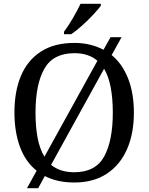

<svg xmlns="http://www.w3.org/2000/svg" viewBox="-20 -951 782 1011"><path d="M317 -784Q339 -813 363.5 -855Q388 -897 404 -931H511V-921Q499 -904 472 -875Q445 -846 413.5 -817.5Q382 -789 355 -771H317ZM173 -52Q114 -99 85 -178Q56 -257 56 -359Q56 -470 90.5 -552Q125 -634 195.5 -679.5Q266 -725 372 -725Q416 -725 454.5 -715.5Q493 -706 525 -689L562 -755H620L568 -661Q625 -614 655 -536.5Q685 -459 685 -358Q685 -247 648.5 -164.5Q612 -82 542 -36Q472 10 371 10Q282 10 216 -24L181 40H122ZM493 -631Q447 -671 372 -671Q260 -671 213.5 -589Q167 -507 167 -358Q167 -283 178 -225Q189 -167 214 -126ZM371 -44Q483 -44 528.5 -127Q574 -210 574 -358Q574 -432 563 -490.5Q552 -549 528 -589L249 -83Q296 -44 371 -44Z"/></svg>

Font: NotoSerif-Regular
Style: Regular
Weight: 400
Designer: Monotype Design Team
Foundry: Monotype Imaging Inc.
Version: Version 2.007; ttfautohint (v1.8) -l 8 -r 50 -G 200 -x 14 -D